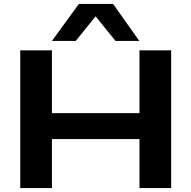

<svg xmlns="http://www.w3.org/2000/svg" viewBox="-20 -956 973 976"><path d="M83 0V-700H244V-381H689V-700H850V0H689V-249H244V0ZM244 -748 381 -936H555L688 -748H567L466 -873L365 -748Z"/></svg>

Font: Georama Extended SemiBold
Style: Regular
Weight: 600
Width: 7
Designer: Jean-Baptiste Levee
Foundry: Production Type
Version: Version 1.000